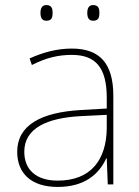

<svg xmlns="http://www.w3.org/2000/svg" viewBox="-20 -822 551 759"><path d="M140 -771C140 -754 145 -740 163 -740C185 -740 188 -754 188 -771C188 -787 185 -802 163 -802C145 -802 140 -787 140 -771ZM325 -771C325 -754 330 -740 348 -740C370 -740 373 -754 373 -771C373 -787 370 -802 348 -802C330 -802 325 -787 325 -771ZM264 -630C205 -630 150 -615 97 -591L106 -565C163 -594 211 -605 264 -605C357 -605 402 -556 402 -436V-393L299 -387C142 -378 48 -327 48 -222C48 -138 102 -83 208 -83C316 -83 372 -135 400 -196H402L406 -93H428V-443C428 -573 373 -630 264 -630ZM301 -363 402 -368V-313C400 -192 341 -108 208 -108C123 -108 76 -151 76 -222C76 -315 165 -356 301 -363Z"/></svg>

Font: Noto Sans Telugu UI Thin
Style: Regular
Weight: 100
Designer: Jelle Bosma - Monotype Design Team
Foundry: Monotype Imaging Inc.
Version: Version 2.005